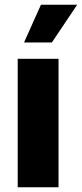

<svg xmlns="http://www.w3.org/2000/svg" viewBox="-20 -795 348 815"><path d="M228.5 0H55.2V-545.4H228.5ZM200.2 -614.7H82L153.8 -774.9H307.6Z"/></svg>

Font: My Font
Style: Regular
Weight: 500
Designer: Rasmus Andersson
Foundry: rsms
Version: Version 0.001